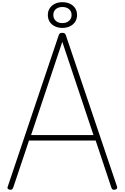

<svg xmlns="http://www.w3.org/2000/svg" viewBox="-20 -1720 1140 1754"><path d="M70 13Q54 10 50 3Q46 -4 51 -16L516 -1397Q520 -1410 527.5 -1415Q535 -1420 549 -1420Q564 -1420 571 -1415Q578 -1410 582 -1397L1049 -16Q1053 -4 1048 3Q1043 10 1029 13Q1015 15 1008 10.5Q1001 6 996 -10L854 -436H245L102 -10Q97 4 90.5 9.5Q84 15 70 13ZM264 -486H834L549 -1338ZM550 -1465Q511 -1465 480.5 -1480Q450 -1495 433.5 -1522Q417 -1549 417 -1583Q417 -1617 433.5 -1643.5Q450 -1670 480.5 -1685Q511 -1700 550 -1700Q590 -1700 620.5 -1685Q651 -1670 667.5 -1643.5Q684 -1617 684 -1583Q684 -1549 667.5 -1522.5Q651 -1496 620.5 -1480.5Q590 -1465 550 -1465ZM550 -1509Q588 -1509 611 -1530Q634 -1551 634 -1583Q634 -1616 611 -1636Q588 -1656 550 -1656Q512 -1656 489.5 -1636Q467 -1616 467 -1583Q467 -1551 489.5 -1530Q512 -1509 550 -1509Z"/></svg>

Font: Playwrite BE WAL ExtraLight
Style: Regular
Weight: 250
Version: Version 1.002